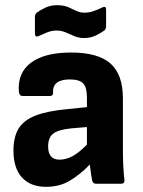

<svg xmlns="http://www.w3.org/2000/svg" viewBox="-20 -710 551 742"><path d="M158 12Q98 12 65 -24Q32 -60 32 -128Q32 -180 51.5 -212.5Q71 -245 116.5 -263Q162 -281 238 -288L316 -296V-334Q316 -372 301.5 -387.5Q287 -403 250 -403Q182 -403 185 -352Q186 -339 172 -339H67Q55 -339 53 -355Q47 -428 99.5 -467.5Q152 -507 255 -507Q359 -507 407 -464.5Q455 -422 455 -330V-127Q455 -64 461 -14Q462 0 448 0H350Q339 0 336 -13Q332 -34 327 -74Q289 -35 249.5 -11.5Q210 12 158 12ZM166 -144Q166 -93 210 -93Q235 -93 259.5 -106Q284 -119 316 -151V-219L256 -214Q205 -209 185.5 -193.5Q166 -178 166 -144ZM305 -563Q284 -563 267 -570.5Q250 -578 233.5 -585Q217 -592 198 -592Q180 -592 162.5 -585Q145 -578 130 -571Q115 -564 115 -580V-645Q115 -655 122 -661Q134 -670 154.5 -680Q175 -690 200 -690Q226 -690 243.5 -682.5Q261 -675 275 -668Q289 -661 307 -661Q325 -661 343 -667.5Q361 -674 375 -681Q390 -689 390 -673V-608Q390 -598 383 -592Q371 -583 350.5 -573Q330 -563 305 -563Z"/></svg>

Font: Sofia Sans ExtraBold
Style: Regular
Weight: 800
Designer: Botio Nikoltchev, Ani Petrova
Foundry: lettersoup
Version: Version 4.101; ttfautohint (v1.8.4.7-5d5b)